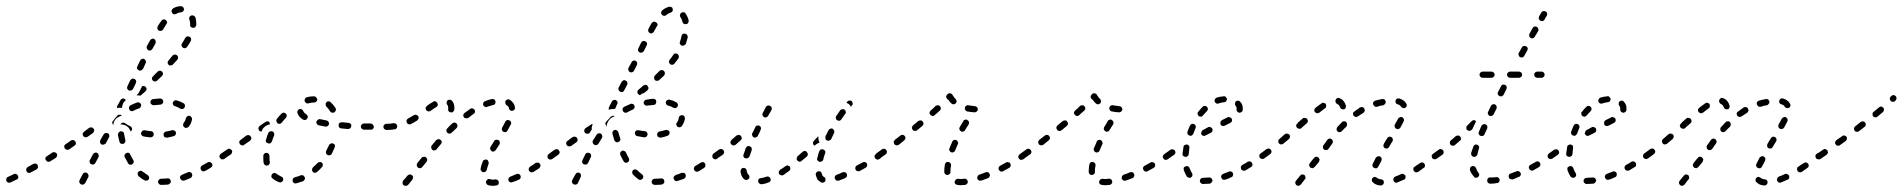

<svg xmlns="http://www.w3.org/2000/svg" viewBox="-23 -582 6164 622"><path d="M522 16Q524 15 525 14Q527 13 528 12Q530 10 530 8Q531 6 530 4Q530 0 527 -2Q523 -5 519 -4Q509 -3 501 -3H499Q497 -3 495 -2Q494 -2 492 0Q491 1 490 3Q489 5 489 7Q489 11 492 14Q495 17 499 17H501Q511 17 522 16ZM263 -16Q262 -20 258 -22Q257 -23 255 -23Q253 -23 251 -23Q249 -22 247 -21Q246 -19 245 -18L235 1Q233 5 234 9Q236 13 239 15Q241 16 243 16Q245 16 247 16Q249 15 250 14Q252 12 253 11L263 -8Q265 -12 263 -16ZM36 -5Q37 -9 35 -13Q33 -17 30 -18Q26 -20 22 -18Q12 -13 3 -9Q-1 -8 -2 -4Q-4 0 -2 4Q-1 8 3 9Q7 11 11 9Q20 5 30 0Q34 -1 36 -5ZM453 3Q457 2 459 -1Q460 -3 460 -5Q460 -7 460 -9Q459 -11 458 -12Q457 -14 455 -15Q447 -20 439 -26Q436 -29 432 -29Q428 -28 425 -25Q424 -24 423 -22Q423 -20 423 -18Q423 -16 424 -14Q425 -12 426 -11Q435 -3 445 2Q449 4 453 3ZM599 -11Q601 -15 599 -18Q599 -20 597 -22Q596 -23 594 -24Q592 -25 590 -25Q588 -25 586 -24Q576 -20 567 -16Q565 -16 564 -14Q562 -13 561 -11Q560 -9 560 -7Q560 -5 561 -4Q562 0 566 2Q570 4 574 3Q584 -1 594 -5Q598 -7 599 -11ZM98 -36Q99 -37 100 -39Q100 -41 100 -43Q100 -45 99 -47Q97 -51 93 -52Q89 -53 85 -51Q76 -46 67 -41Q65 -40 64 -38Q63 -37 62 -35Q62 -33 62 -31Q62 -29 63 -27Q65 -23 69 -22Q73 -21 76 -23Q86 -28 95 -33Q97 -34 98 -36ZM663 -42Q664 -43 665 -45Q665 -47 665 -49Q665 -51 663 -53Q661 -56 657 -57Q653 -58 650 -56Q641 -51 632 -46Q628 -44 627 -40Q626 -36 628 -32Q629 -30 630 -29Q632 -28 634 -27Q635 -27 637 -27Q639 -27 641 -28Q651 -33 660 -39Q662 -40 663 -42ZM394 -50Q396 -49 398 -49Q400 -48 402 -48Q404 -49 405 -50Q409 -52 410 -56Q411 -60 409 -63Q404 -72 399 -81Q398 -85 394 -87Q390 -88 386 -86Q384 -85 383 -84Q382 -83 381 -81Q380 -79 380 -77Q380 -75 381 -73Q386 -63 392 -53Q393 -51 394 -50ZM297 -77Q297 -79 296 -81Q296 -83 295 -84Q293 -86 291 -87Q288 -89 284 -87Q280 -86 278 -82L268 -63Q267 -62 267 -60Q267 -58 268 -56Q268 -54 269 -52Q271 -51 273 -50Q276 -48 280 -49Q284 -51 286 -54L296 -73Q297 -75 297 -77ZM162 -77Q163 -81 161 -84Q160 -86 158 -87Q156 -88 154 -89Q153 -89 151 -89Q149 -89 147 -88L129 -76Q127 -75 126 -74Q125 -72 124 -70Q124 -68 124 -66Q125 -64 126 -63Q127 -61 128 -60Q130 -59 132 -58Q134 -58 136 -58Q138 -58 139 -59L157 -70Q161 -73 162 -77ZM710 -75Q711 -79 708 -83Q707 -84 705 -85Q704 -86 702 -87Q700 -87 698 -87Q696 -86 694 -85L692 -84Q689 -81 688 -77Q687 -73 690 -70Q691 -68 693 -67Q694 -66 696 -66Q698 -65 700 -66Q702 -66 704 -67L706 -69Q709 -71 710 -75ZM223 -116Q223 -120 221 -124Q219 -127 215 -128Q211 -129 207 -127L190 -115Q186 -113 185 -109Q185 -104 187 -101Q189 -98 193 -97Q197 -96 201 -98L218 -110Q222 -112 223 -116ZM331 -144Q330 -148 327 -150Q323 -152 319 -151Q315 -150 313 -147Q308 -138 302 -128Q301 -126 301 -124Q301 -122 301 -120Q302 -119 303 -117Q304 -115 306 -114Q310 -112 314 -114Q318 -115 320 -118Q325 -128 330 -137Q332 -140 331 -144ZM368 -117Q372 -115 376 -116Q378 -116 380 -118Q381 -119 382 -121Q383 -122 383 -124Q384 -126 383 -128Q381 -138 379 -148Q379 -150 378 -152Q377 -154 375 -155Q374 -156 372 -156Q370 -157 368 -157Q364 -156 361 -152Q359 -149 359 -145Q361 -134 364 -123Q365 -119 368 -117ZM509 -152Q506 -149 507 -145Q507 -141 510 -138Q514 -136 518 -136Q529 -138 540 -141Q544 -142 546 -146Q548 -149 547 -153Q546 -155 545 -157Q544 -158 542 -159Q540 -160 538 -160Q536 -161 534 -160Q525 -157 515 -156Q511 -155 509 -152ZM442 -160Q440 -159 438 -158Q437 -157 436 -155Q435 -154 434 -152Q433 -148 436 -144Q438 -141 442 -140Q453 -138 464 -137Q468 -137 471 -139Q475 -142 475 -146Q475 -148 475 -150Q474 -152 473 -153Q472 -155 470 -156Q468 -157 466 -157Q456 -158 446 -160Q444 -160 442 -160ZM282 -158Q283 -162 280 -165Q279 -167 277 -168Q276 -169 274 -169Q272 -170 270 -169Q268 -169 266 -168L249 -155Q246 -153 245 -149Q244 -145 247 -141Q249 -138 253 -137Q257 -137 261 -139L278 -151Q281 -154 282 -158ZM371 -183Q373 -184 375 -185Q377 -185 379 -184Q380 -184 382 -183Q389 -178 399 -173Q401 -173 402 -171Q403 -170 404 -168Q405 -166 405 -164Q405 -162 404 -160Q403 -159 402 -158Q402 -157 400 -156Q399 -160 397 -163Q394 -169 388 -173Q383 -177 376 -178Q372 -179 367 -179Q367 -179 368 -180Q368 -180 368 -181Q369 -182 371 -183ZM570 -176Q571 -172 574 -170Q576 -168 577 -168Q579 -167 581 -168Q583 -168 585 -169Q587 -170 588 -171Q597 -182 599 -195Q600 -199 597 -202Q595 -206 591 -207Q589 -207 587 -207Q585 -206 583 -205Q582 -204 581 -202Q579 -200 579 -199Q578 -191 572 -184Q570 -180 570 -176ZM341 -187Q341 -189 343 -190Q350 -200 357 -207Q358 -209 360 -210Q362 -210 364 -210Q366 -211 368 -210Q370 -209 371 -208Q371 -208 372 -207Q372 -207 372 -207Q372 -207 371 -207Q365 -206 359 -202Q354 -199 350 -194Q346 -189 345 -183Q344 -180 344 -177Q342 -178 342 -180Q341 -181 341 -183Q340 -185 341 -187ZM433 -236Q435 -240 434 -244Q432 -248 428 -250Q425 -251 421 -250Q410 -246 400 -241Q396 -239 395 -235Q394 -231 396 -227Q397 -225 398 -224Q400 -223 402 -222Q404 -222 406 -222Q408 -222 409 -223Q418 -228 428 -231Q432 -233 433 -236ZM569 -229Q573 -230 575 -234Q577 -238 576 -242Q575 -246 571 -248Q562 -253 549 -257Q547 -257 545 -257Q543 -257 542 -256Q540 -255 539 -253Q537 -252 537 -250Q536 -246 538 -242Q540 -239 544 -238Q554 -235 561 -230Q565 -228 569 -229ZM356 -232Q356 -234 356 -235Q356 -237 357 -239L367 -257Q369 -261 372 -262Q376 -264 380 -262Q382 -261 383 -260Q384 -259 384 -257Q382 -255 380 -253Q375 -248 374 -241Q372 -237 372 -232Q368 -233 363 -233Q360 -233 356 -232ZM503 -246Q506 -249 506 -253Q506 -257 503 -260Q500 -263 495 -263Q484 -262 473 -261Q471 -261 470 -260Q468 -259 467 -258Q465 -256 465 -254Q464 -252 464 -250Q465 -249 465 -247Q466 -245 468 -244Q469 -242 471 -242Q473 -241 475 -241Q485 -242 496 -243Q500 -243 503 -246ZM420 -274Q425 -278 428 -284L436 -300L437 -302Q437 -303 437 -303Q440 -304 444 -303Q447 -303 449 -300Q452 -297 452 -293Q451 -289 448 -286L432 -272Q432 -272 432 -272Q432 -272 432 -272Q429 -273 425 -273Q422 -273 419 -273Q419 -273 419 -273Q419 -273 419 -273Q420 -273 420 -274ZM398 -320 390 -303Q388 -299 389 -295Q391 -291 394 -289Q398 -288 402 -289Q406 -290 408 -294L416 -310L417 -313Q419 -316 418 -320Q417 -324 413 -326Q409 -328 405 -327Q401 -325 399 -322ZM505 -343Q505 -347 502 -350Q499 -353 495 -353Q490 -353 488 -350Q480 -343 473 -335Q470 -333 469 -328Q469 -324 472 -321Q475 -318 479 -318Q483 -318 486 -321Q494 -328 502 -336Q505 -339 505 -343ZM424 -371 422 -367Q420 -364 421 -360Q423 -356 427 -354Q430 -352 434 -354Q438 -355 440 -359L442 -362L449 -378Q451 -381 449 -385Q448 -389 444 -391Q441 -393 437 -391Q433 -390 431 -386ZM554 -396Q554 -400 550 -403Q547 -406 543 -405Q539 -405 536 -402Q530 -394 523 -386Q521 -385 521 -383Q520 -381 520 -379Q520 -377 521 -375Q522 -374 523 -372Q525 -371 527 -370Q528 -370 530 -370Q532 -370 534 -371Q536 -371 537 -373Q545 -381 552 -389Q554 -392 554 -396ZM453 -425Q454 -421 458 -419Q461 -417 465 -419Q469 -420 471 -424L481 -442Q482 -446 481 -450Q480 -454 476 -456Q472 -458 469 -456Q465 -455 463 -451L453 -433Q451 -429 453 -425ZM596 -457Q595 -461 591 -463Q589 -464 587 -464Q585 -464 583 -464Q581 -463 580 -462Q578 -461 577 -459Q573 -451 567 -442Q566 -440 565 -438Q565 -436 565 -434Q566 -432 567 -430Q568 -429 569 -428Q573 -425 577 -426Q581 -427 583 -430Q590 -440 595 -449Q597 -453 596 -457ZM487 -489Q488 -485 491 -483Q495 -481 499 -482Q503 -483 505 -486Q511 -496 516 -504Q517 -505 518 -507Q518 -509 518 -511Q517 -513 516 -515Q515 -516 513 -518Q510 -520 506 -519Q502 -518 500 -515Q494 -507 488 -497Q486 -493 487 -489ZM610 -526Q608 -529 605 -531Q601 -533 597 -532Q593 -531 591 -527Q589 -524 590 -520Q593 -513 593 -504Q593 -503 593 -502Q592 -498 595 -495Q598 -492 602 -492Q604 -492 606 -492Q608 -493 609 -494Q611 -496 612 -498Q612 -499 613 -501Q613 -503 613 -504Q613 -516 610 -526ZM563 -562Q550 -562 538 -555Q534 -552 533 -548Q532 -544 534 -541Q536 -537 540 -536Q544 -535 548 -537Q556 -542 563 -542Q567 -542 570 -545Q573 -548 573 -552Q573 -556 570 -559Q567 -562 563 -562Z M962 2Q964 1 964 -1Q965 -3 965 -5Q965 -7 964 -8Q962 -12 959 -14Q955 -15 951 -14Q942 -10 933 -8Q931 -7 929 -6Q927 -5 926 -3Q925 -1 925 1Q925 3 925 4Q926 9 929 11Q933 13 937 12Q948 9 959 5Q961 4 962 2ZM884 9Q886 9 888 8Q890 8 891 6Q893 5 894 3Q895 -1 894 -5Q892 -9 888 -10Q880 -14 873 -19Q869 -22 865 -22Q861 -21 859 -18Q857 -17 857 -15Q856 -13 856 -11Q856 -9 857 -7Q858 -5 860 -4Q869 4 881 8Q882 9 884 9ZM1022 -44Q1023 -46 1023 -48Q1023 -50 1022 -52Q1021 -53 1020 -55Q1018 -56 1016 -57Q1014 -57 1012 -57Q1010 -57 1009 -56Q1007 -56 1006 -54Q999 -47 991 -40Q990 -39 989 -37Q988 -35 988 -33Q988 -31 988 -29Q989 -27 990 -26Q992 -24 993 -23Q995 -23 997 -22Q999 -22 1001 -23Q1003 -24 1004 -25Q1013 -32 1020 -41Q1022 -42 1022 -44ZM831 -54Q832 -52 833 -50Q834 -48 836 -47Q837 -46 839 -46Q841 -45 843 -46Q845 -46 847 -47Q848 -48 849 -50Q851 -52 851 -53Q851 -55 851 -57Q850 -64 850 -71Q850 -74 850 -76Q850 -81 847 -84Q844 -87 840 -87Q836 -87 833 -84Q830 -81 830 -77Q830 -74 830 -71Q830 -62 831 -54ZM729 -89Q730 -93 727 -96Q725 -99 721 -100Q717 -101 713 -98L694 -85Q693 -84 692 -82Q690 -81 690 -79Q690 -77 690 -75Q691 -73 692 -71Q694 -68 698 -67Q702 -66 706 -69L725 -82Q728 -84 729 -89ZM1062 -108Q1062 -110 1062 -112Q1061 -113 1060 -115Q1058 -116 1056 -117Q1053 -119 1049 -117Q1045 -116 1043 -112Q1039 -103 1034 -94Q1032 -90 1033 -86Q1034 -82 1038 -80Q1042 -78 1046 -79Q1050 -80 1052 -84Q1057 -94 1061 -104Q1062 -106 1062 -108ZM791 -133Q792 -137 789 -140Q788 -142 786 -143Q785 -144 783 -144Q781 -145 779 -144Q777 -144 775 -143L757 -129Q753 -127 752 -123Q752 -119 754 -115Q757 -112 761 -111Q765 -110 768 -113L787 -126Q790 -129 791 -133ZM839 -122Q841 -119 845 -118Q847 -117 849 -117Q851 -117 853 -118Q855 -119 856 -121Q857 -122 858 -124Q861 -134 865 -143Q866 -147 865 -151Q863 -155 860 -156Q856 -158 852 -156Q848 -155 846 -151Q842 -141 839 -130Q837 -126 839 -122ZM833 -170Q838 -175 844 -177Q848 -179 852 -179Q850 -183 850 -186Q847 -189 844 -189Q840 -189 837 -187L818 -174Q815 -171 814 -167Q814 -163 816 -160Q817 -158 819 -157Q821 -156 823 -156Q823 -156 823 -156Q824 -156 824 -155Q825 -158 826 -160Q828 -166 833 -170ZM1235 -162Q1237 -163 1238 -164Q1239 -165 1240 -167Q1241 -169 1241 -171Q1241 -175 1238 -178Q1235 -181 1231 -181H1229Q1227 -181 1225 -180Q1223 -179 1222 -178Q1220 -177 1220 -175Q1219 -173 1219 -171Q1219 -167 1222 -164Q1225 -161 1229 -161H1231Q1233 -161 1235 -162ZM1185 -164Q1188 -167 1188 -171Q1188 -173 1187 -175Q1186 -177 1185 -178Q1183 -180 1182 -181Q1180 -181 1178 -182H1157Q1152 -182 1149 -179Q1146 -176 1146 -172Q1146 -170 1147 -168Q1148 -167 1149 -165Q1150 -164 1152 -163Q1154 -162 1156 -162H1177Q1182 -161 1185 -164ZM1112 -167Q1115 -170 1115 -174Q1115 -176 1115 -178Q1114 -179 1113 -181Q1111 -182 1109 -183Q1108 -184 1106 -184Q1095 -185 1085 -186Q1081 -186 1077 -184Q1074 -181 1074 -177Q1074 -175 1074 -173Q1075 -171 1076 -169Q1077 -168 1079 -167Q1081 -166 1083 -166Q1093 -165 1104 -164Q1109 -164 1112 -167ZM1039 -174Q1042 -176 1043 -180Q1043 -184 1041 -188Q1039 -191 1034 -192Q1024 -194 1014 -196Q1012 -196 1010 -196Q1008 -195 1007 -194Q1005 -193 1004 -191Q1003 -190 1002 -188Q1001 -184 1004 -180Q1006 -177 1010 -176Q1020 -174 1031 -172Q1035 -171 1039 -174ZM872 -190Q873 -186 876 -183Q879 -180 883 -181Q887 -181 890 -185Q896 -193 903 -200Q906 -203 906 -207Q906 -211 903 -214Q900 -217 896 -217Q892 -217 889 -214Q881 -206 874 -197Q872 -194 872 -190ZM966 -193Q970 -194 972 -198Q973 -199 974 -201Q974 -203 974 -205Q973 -207 972 -209Q971 -210 969 -212Q961 -217 959 -223Q958 -226 954 -228Q950 -230 946 -228Q942 -226 941 -223Q939 -219 941 -215Q945 -203 958 -195Q962 -193 966 -193ZM1045 -253Q1043 -254 1041 -254Q1039 -254 1037 -253Q1036 -252 1034 -250Q1033 -249 1032 -247Q1032 -245 1032 -243Q1032 -241 1033 -239Q1033 -238 1035 -236Q1041 -230 1046 -222Q1048 -218 1053 -217Q1057 -216 1060 -218Q1064 -221 1065 -225Q1066 -229 1064 -232Q1057 -243 1048 -251Q1047 -252 1045 -253ZM965 -262Q963 -258 964 -254Q964 -253 966 -251Q967 -249 969 -248Q970 -247 972 -247Q974 -247 976 -247Q984 -250 995 -250Q999 -250 1002 -253Q1005 -256 1005 -260Q1004 -264 1001 -267Q998 -270 994 -270Q981 -270 971 -267Q967 -266 965 -262Z M1315 -8Q1315 -12 1311 -15Q1308 -17 1304 -17Q1300 -16 1297 -13Q1290 -4 1283 3Q1281 7 1281 11Q1281 15 1284 18Q1288 20 1292 20Q1296 20 1299 17Q1305 9 1313 0Q1315 -4 1315 -8ZM1584 19Q1588 19 1591 16Q1593 13 1593 9Q1593 7 1592 5Q1591 3 1590 2Q1588 0 1586 0Q1584 -1 1582 -1Q1578 0 1573 0Q1569 0 1564 -2Q1560 -3 1557 -1Q1553 1 1552 5Q1551 7 1551 9Q1552 11 1553 13Q1554 15 1555 16Q1557 17 1559 18Q1566 20 1574 20Q1579 20 1584 19ZM1661 -2Q1663 -4 1663 -5Q1664 -7 1664 -9Q1664 -11 1663 -13Q1662 -17 1658 -18Q1654 -20 1650 -18Q1640 -14 1631 -10Q1627 -9 1625 -5Q1623 -2 1624 2Q1625 4 1626 6Q1628 7 1629 8Q1631 9 1633 9Q1635 9 1637 8Q1647 5 1658 0Q1660 -1 1661 -2ZM1726 -40Q1727 -42 1728 -44Q1728 -46 1728 -48Q1727 -50 1726 -51Q1724 -55 1720 -55Q1716 -56 1712 -54Q1703 -47 1694 -42Q1691 -40 1690 -36Q1689 -32 1691 -28Q1692 -27 1694 -26Q1696 -24 1697 -24Q1699 -23 1701 -24Q1703 -24 1705 -25Q1714 -31 1724 -37Q1725 -38 1726 -40ZM1534 -32Q1535 -30 1536 -29Q1537 -27 1538 -26Q1540 -25 1542 -24Q1546 -24 1550 -26Q1553 -28 1554 -32Q1556 -41 1560 -52Q1560 -54 1560 -56Q1560 -58 1559 -59Q1558 -61 1557 -63Q1556 -64 1554 -65Q1550 -66 1546 -64Q1542 -63 1541 -59Q1536 -47 1534 -36Q1534 -34 1534 -32ZM1361 -66Q1360 -70 1357 -72Q1354 -75 1350 -74Q1346 -74 1343 -71L1329 -54Q1327 -50 1327 -46Q1328 -42 1331 -39Q1334 -37 1338 -37Q1343 -38 1345 -41L1359 -58Q1361 -61 1361 -66ZM1771 -72Q1773 -73 1773 -75Q1773 -77 1773 -79Q1772 -81 1771 -83Q1769 -86 1765 -87Q1761 -88 1757 -85L1755 -83Q1753 -82 1752 -81Q1751 -79 1751 -77Q1750 -75 1751 -73Q1751 -71 1752 -69Q1755 -66 1759 -65Q1763 -65 1766 -67L1769 -69Q1770 -70 1771 -72ZM1565 -99Q1566 -95 1569 -93Q1571 -91 1573 -91Q1575 -91 1577 -91Q1578 -92 1580 -93Q1582 -94 1583 -96L1595 -114Q1597 -118 1596 -122Q1595 -126 1592 -128Q1590 -129 1588 -129Q1586 -130 1584 -129Q1582 -129 1580 -128Q1579 -126 1578 -125L1566 -106Q1564 -103 1565 -99ZM1407 -118Q1408 -120 1408 -122Q1408 -124 1407 -126Q1406 -127 1404 -129Q1403 -130 1401 -131Q1399 -131 1397 -131Q1395 -131 1393 -130Q1392 -129 1390 -128Q1383 -120 1376 -111Q1375 -110 1374 -108Q1374 -106 1374 -104Q1374 -102 1375 -100Q1376 -98 1377 -97Q1380 -94 1385 -95Q1389 -95 1391 -98Q1399 -107 1405 -115Q1407 -116 1407 -118ZM1459 -174Q1459 -179 1456 -182Q1453 -185 1449 -185Q1445 -185 1442 -182Q1434 -175 1426 -166Q1423 -163 1423 -159Q1423 -155 1426 -152Q1429 -149 1433 -149Q1437 -149 1440 -152Q1448 -160 1456 -167Q1459 -170 1459 -174ZM1603 -161Q1604 -157 1608 -155Q1610 -154 1612 -154Q1614 -154 1615 -154Q1617 -155 1619 -156Q1621 -157 1621 -159Q1627 -170 1632 -179Q1634 -183 1632 -187Q1631 -191 1627 -192Q1623 -194 1619 -193Q1616 -191 1614 -188Q1610 -179 1604 -169Q1602 -165 1603 -161ZM1259 -164Q1261 -165 1262 -167Q1263 -168 1263 -170Q1264 -172 1264 -174Q1263 -178 1260 -181Q1256 -183 1252 -183Q1242 -181 1231 -181Q1227 -181 1224 -178Q1221 -175 1221 -171Q1221 -167 1224 -164Q1227 -161 1231 -161Q1243 -161 1255 -163Q1257 -163 1259 -164ZM1331 -195Q1333 -196 1333 -198Q1333 -200 1333 -202Q1333 -204 1332 -206Q1329 -209 1325 -210Q1321 -211 1318 -209Q1308 -203 1299 -198Q1295 -196 1294 -192Q1293 -188 1295 -185Q1295 -183 1297 -182Q1299 -180 1300 -180Q1302 -179 1304 -179Q1306 -179 1308 -180Q1318 -185 1329 -192Q1330 -193 1331 -195ZM1516 -219Q1516 -223 1514 -227Q1513 -228 1511 -229Q1510 -230 1508 -231Q1506 -231 1504 -231Q1502 -231 1500 -229Q1491 -223 1482 -216Q1479 -214 1478 -210Q1477 -206 1480 -202Q1482 -199 1487 -199Q1491 -198 1494 -200Q1503 -207 1511 -213Q1515 -215 1516 -219ZM1429 -228Q1428 -224 1431 -221Q1434 -218 1438 -218Q1442 -217 1445 -220Q1448 -223 1449 -227Q1449 -230 1449 -233Q1449 -247 1441 -256Q1438 -259 1434 -259Q1430 -259 1427 -257Q1424 -254 1424 -250Q1423 -246 1426 -242Q1429 -240 1429 -233Q1429 -230 1429 -228ZM1395 -241Q1396 -245 1393 -249Q1391 -253 1387 -254Q1383 -255 1380 -252Q1372 -248 1360 -239Q1359 -238 1358 -236Q1356 -235 1356 -233Q1356 -231 1356 -229Q1357 -227 1358 -225Q1360 -222 1365 -221Q1369 -221 1372 -223Q1383 -231 1390 -235Q1394 -237 1395 -241ZM1630 -225Q1633 -222 1637 -223Q1641 -224 1644 -227Q1646 -231 1645 -235Q1644 -243 1639 -249Q1635 -255 1628 -259Q1627 -260 1625 -260Q1623 -260 1621 -260Q1619 -259 1617 -258Q1616 -257 1615 -255Q1613 -252 1614 -248Q1615 -244 1618 -241Q1625 -238 1626 -231Q1626 -227 1630 -225ZM1578 -243Q1580 -244 1581 -246Q1582 -248 1582 -250Q1583 -252 1582 -254Q1581 -258 1578 -260Q1574 -262 1570 -261Q1559 -259 1548 -254Q1546 -254 1545 -252Q1543 -251 1543 -249Q1542 -247 1542 -245Q1542 -243 1542 -242Q1544 -238 1548 -236Q1551 -234 1555 -236Q1565 -239 1575 -242Q1577 -242 1578 -243Z M2127 12Q2130 9 2129 5Q2129 3 2128 1Q2127 -1 2126 -2Q2124 -3 2122 -4Q2120 -4 2118 -4Q2108 -3 2098 -3Q2096 -3 2094 -2Q2093 -1 2091 0Q2090 1 2089 3Q2088 5 2088 7Q2088 11 2091 14Q2094 17 2098 17Q2109 17 2120 16Q2125 15 2127 12ZM1859 -16Q1858 -20 1854 -22Q1852 -23 1850 -23Q1848 -23 1846 -22Q1845 -22 1843 -20Q1842 -19 1841 -17L1831 1Q1829 5 1830 9Q1832 13 1835 15Q1837 16 1839 16Q1841 16 1843 16Q1845 15 1847 14Q1848 12 1849 11L1858 -8Q1860 -12 1859 -16ZM2198 -9Q2200 -12 2198 -16Q2198 -18 2196 -20Q2195 -21 2193 -22Q2191 -22 2189 -22Q2187 -22 2185 -22Q2176 -18 2166 -15Q2164 -14 2163 -13Q2161 -11 2160 -10Q2159 -8 2159 -6Q2159 -4 2160 -2Q2161 2 2165 4Q2168 6 2172 4Q2183 1 2193 -3Q2197 -5 2198 -9ZM2048 0Q2050 1 2052 1Q2054 0 2056 -1Q2058 -2 2059 -3Q2061 -7 2061 -11Q2060 -15 2057 -17Q2049 -23 2042 -30Q2041 -32 2039 -32Q2037 -33 2035 -33Q2033 -33 2031 -33Q2030 -32 2028 -31Q2025 -28 2025 -24Q2025 -19 2028 -16Q2036 -8 2045 -1Q2046 0 2048 0ZM2261 -41Q2262 -43 2262 -45Q2263 -47 2262 -49Q2262 -51 2261 -52Q2259 -56 2255 -57Q2251 -57 2247 -55Q2238 -49 2229 -44Q2226 -42 2225 -38Q2224 -34 2226 -31Q2227 -29 2229 -28Q2230 -26 2232 -26Q2234 -25 2236 -26Q2238 -26 2240 -27Q2249 -32 2258 -38Q2260 -40 2261 -41ZM1892 -76Q1892 -78 1892 -80Q1891 -82 1890 -84Q1889 -85 1887 -86Q1883 -88 1879 -87Q1875 -86 1873 -82L1864 -63Q1863 -61 1863 -59Q1863 -57 1863 -55Q1864 -54 1865 -52Q1866 -51 1868 -50Q1872 -48 1876 -49Q1880 -50 1882 -54L1891 -73Q1892 -74 1892 -76ZM2003 -55Q2007 -54 2010 -56Q2014 -58 2015 -62Q2016 -66 2014 -70Q2009 -78 2005 -88Q2003 -92 1999 -93Q1995 -95 1991 -93Q1990 -92 1988 -90Q1987 -89 1986 -87Q1986 -85 1986 -83Q1986 -81 1987 -79Q1992 -69 1997 -60Q1999 -56 2003 -55ZM2304 -72Q2306 -73 2306 -75Q2306 -77 2306 -79Q2305 -81 2304 -83Q2302 -86 2298 -87Q2294 -88 2290 -85L2289 -84Q2287 -83 2286 -81Q2285 -80 2285 -78Q2284 -76 2285 -74Q2285 -72 2286 -70Q2289 -67 2293 -66Q2297 -65 2300 -68L2302 -69Q2303 -70 2304 -72ZM1788 -83Q1789 -85 1790 -87Q1790 -89 1790 -91Q1789 -93 1788 -94Q1786 -98 1782 -99Q1778 -99 1774 -97L1757 -85Q1756 -84 1755 -82Q1754 -81 1753 -79Q1753 -77 1753 -75Q1754 -73 1755 -71Q1757 -68 1761 -67Q1765 -66 1769 -69L1786 -81Q1787 -82 1788 -83ZM1847 -124Q1848 -126 1848 -128Q1848 -130 1848 -132Q1847 -134 1846 -135Q1844 -139 1840 -139Q1836 -140 1832 -138L1816 -126Q1812 -124 1811 -119Q1811 -115 1813 -112Q1814 -110 1816 -109Q1818 -108 1820 -108Q1821 -107 1823 -108Q1825 -108 1827 -109L1844 -121Q1845 -122 1847 -124ZM1928 -142Q1927 -146 1924 -149Q1920 -151 1916 -150Q1912 -149 1910 -146Q1904 -137 1898 -127Q1896 -124 1897 -120Q1898 -116 1902 -113Q1904 -112 1906 -112Q1908 -112 1910 -112Q1911 -113 1913 -114Q1915 -115 1916 -117Q1921 -126 1927 -135Q1929 -138 1928 -142ZM1969 -125Q1971 -123 1972 -122Q1974 -121 1976 -121Q1978 -121 1980 -122Q1984 -123 1986 -127Q1988 -130 1986 -134Q1983 -144 1980 -154Q1979 -158 1975 -160Q1972 -162 1968 -161Q1964 -160 1962 -156Q1960 -153 1961 -149Q1964 -138 1967 -128Q1968 -126 1969 -125ZM2108 -152Q2105 -149 2106 -145Q2106 -143 2107 -141Q2108 -139 2110 -138Q2111 -137 2113 -137Q2115 -136 2117 -136Q2129 -138 2139 -142Q2143 -143 2145 -147Q2147 -151 2146 -155Q2145 -156 2144 -158Q2142 -159 2141 -160Q2139 -161 2137 -161Q2135 -161 2133 -161Q2124 -158 2114 -156Q2110 -156 2108 -152ZM2042 -160Q2040 -160 2038 -159Q2037 -158 2035 -156Q2034 -154 2034 -152Q2033 -148 2036 -145Q2038 -141 2042 -141Q2053 -139 2064 -137Q2068 -137 2071 -139Q2074 -142 2075 -146Q2075 -148 2074 -150Q2074 -152 2073 -153Q2071 -155 2070 -156Q2068 -157 2066 -157Q2056 -158 2046 -160Q2044 -161 2042 -160ZM1878 -149Q1874 -149 1871 -153Q1869 -156 1870 -160Q1870 -164 1874 -167L1891 -178Q1892 -179 1894 -180Q1895 -180 1897 -180Q1895 -175 1894 -170Q1894 -166 1894 -162Q1892 -160 1891 -158Q1889 -154 1887 -151L1885 -150Q1882 -148 1878 -149ZM2168 -178Q2169 -174 2172 -171Q2174 -170 2176 -170Q2178 -169 2180 -170Q2182 -170 2183 -171Q2185 -172 2186 -174Q2194 -185 2196 -198Q2196 -200 2195 -202Q2195 -204 2194 -205Q2192 -207 2191 -208Q2189 -209 2187 -209Q2183 -209 2180 -207Q2176 -204 2176 -200Q2175 -192 2170 -185Q2167 -182 2168 -178ZM1938 -181Q1938 -185 1941 -188Q1948 -196 1956 -204Q1959 -206 1962 -207Q1966 -207 1969 -205Q1968 -205 1968 -205Q1961 -203 1956 -199Q1951 -195 1948 -190Q1945 -185 1943 -179Q1943 -176 1943 -173Q1943 -173 1942 -173Q1942 -173 1942 -174Q1939 -176 1938 -181ZM2030 -229Q2031 -231 2032 -232Q2033 -234 2033 -236Q2033 -238 2032 -240Q2031 -244 2027 -245Q2023 -247 2019 -245Q2009 -241 1999 -236Q1995 -234 1994 -230Q1993 -226 1995 -222Q1997 -219 2001 -217Q2005 -216 2009 -218Q2017 -223 2027 -227Q2029 -228 2030 -229ZM1964 -229Q1957 -229 1951 -227Q1950 -226 1949 -226Q1949 -228 1949 -230Q1949 -233 1950 -235L1959 -253Q1961 -257 1965 -258Q1969 -259 1972 -258Q1974 -257 1975 -255Q1977 -254 1977 -252Q1978 -250 1978 -249Q1978 -247 1977 -246Q1974 -241 1973 -236Q1973 -236 1973 -236L1969 -229Q1966 -229 1964 -229ZM2162 -232Q2164 -232 2166 -232Q2168 -233 2170 -234Q2171 -235 2172 -237Q2174 -240 2173 -244Q2172 -248 2169 -250Q2159 -256 2147 -259Q2143 -260 2139 -258Q2135 -256 2134 -252Q2133 -248 2135 -245Q2137 -241 2141 -240Q2151 -238 2158 -233Q2160 -232 2162 -232ZM2101 -245Q2103 -249 2103 -253Q2103 -257 2100 -260Q2097 -262 2092 -262Q2081 -261 2071 -259Q2067 -259 2064 -255Q2062 -252 2062 -248Q2063 -246 2064 -244Q2065 -243 2066 -242Q2068 -240 2070 -240Q2072 -239 2074 -240Q2083 -241 2094 -242Q2098 -242 2101 -245ZM2042 -285Q2042 -289 2046 -292Q2054 -298 2061 -305Q2065 -307 2069 -307Q2073 -307 2075 -303Q2078 -300 2078 -296Q2077 -292 2074 -289Q2069 -285 2064 -281Q2060 -280 2056 -278Q2053 -276 2051 -274Q2049 -274 2047 -275Q2045 -276 2044 -278Q2041 -281 2042 -285ZM1980 -294Q1980 -293 1981 -291Q1982 -289 1983 -287Q1984 -286 1986 -285Q1990 -283 1994 -284Q1998 -286 1999 -289L2009 -308Q2009 -309 2010 -311Q2010 -313 2009 -315Q2009 -317 2007 -319Q2006 -320 2004 -321Q2000 -323 1997 -322Q1993 -320 1991 -317L1981 -298Q1981 -296 1980 -294ZM2131 -345Q2131 -349 2128 -352Q2125 -355 2121 -355Q2116 -355 2113 -352Q2107 -345 2099 -338Q2096 -335 2096 -331Q2096 -326 2098 -323Q2101 -320 2105 -320Q2110 -320 2113 -323Q2120 -330 2128 -337Q2131 -340 2131 -345ZM2012 -358Q2012 -356 2013 -354Q2013 -352 2015 -351Q2016 -349 2018 -348Q2022 -347 2025 -348Q2029 -349 2031 -353L2040 -371Q2042 -375 2041 -379Q2040 -383 2036 -385Q2032 -387 2028 -385Q2024 -384 2023 -380L2013 -362Q2012 -360 2012 -358ZM2176 -401Q2175 -405 2172 -407Q2168 -409 2164 -409Q2160 -408 2158 -404Q2153 -396 2146 -388Q2144 -385 2144 -381Q2145 -377 2148 -374Q2151 -372 2155 -372Q2160 -373 2162 -376Q2169 -385 2175 -393Q2177 -397 2176 -401ZM2044 -418Q2046 -414 2049 -412Q2053 -410 2057 -412Q2061 -413 2063 -417L2072 -435Q2074 -439 2073 -443Q2071 -446 2068 -448Q2064 -450 2060 -449Q2056 -448 2054 -444L2045 -425Q2043 -422 2044 -418ZM2203 -469Q2201 -472 2197 -473Q2193 -474 2189 -472Q2186 -470 2185 -466Q2183 -456 2180 -447Q2178 -443 2180 -439Q2182 -436 2186 -434Q2190 -433 2193 -435Q2197 -437 2199 -440Q2202 -451 2205 -461Q2205 -465 2203 -469ZM2077 -481Q2078 -477 2082 -475Q2085 -473 2089 -474Q2093 -476 2095 -479Q2101 -489 2105 -497Q2108 -500 2107 -504Q2106 -508 2102 -510Q2099 -512 2095 -512Q2091 -511 2088 -507Q2083 -499 2078 -489Q2076 -485 2077 -481ZM2196 -541Q2194 -542 2192 -542Q2190 -543 2188 -542Q2186 -542 2185 -541Q2181 -539 2180 -535Q2179 -531 2181 -527Q2186 -520 2188 -511Q2189 -507 2192 -505Q2196 -503 2200 -504Q2202 -504 2204 -505Q2205 -507 2206 -508Q2207 -510 2208 -512Q2208 -514 2208 -516Q2205 -528 2198 -538Q2197 -540 2196 -541ZM2119 -542Q2118 -538 2121 -535Q2123 -531 2128 -531Q2132 -530 2135 -533Q2142 -539 2149 -541Q2153 -542 2155 -545Q2158 -549 2156 -553Q2156 -555 2155 -557Q2153 -558 2152 -559Q2150 -560 2148 -560Q2146 -561 2144 -560Q2133 -557 2123 -549Q2119 -546 2119 -542Z M2473 4Q2475 1 2473 -3Q2473 -5 2471 -7Q2470 -8 2468 -9Q2467 -10 2465 -10Q2463 -10 2461 -10Q2451 -6 2442 -5Q2438 -5 2435 -2Q2433 1 2433 6Q2433 7 2434 9Q2435 11 2437 12Q2438 14 2440 14Q2442 15 2444 15Q2455 14 2467 9Q2471 8 2473 4ZM2625 -1Q2630 5 2637 9Q2641 11 2645 9Q2649 8 2651 4Q2651 2 2651 0Q2652 -2 2651 -4Q2650 -6 2649 -7Q2647 -8 2646 -9Q2643 -11 2642 -12Q2642 -13 2642 -13Q2641 -13 2641 -14Q2641 -14 2641 -15Q2640 -17 2639 -20Q2638 -24 2635 -26Q2631 -28 2627 -27Q2625 -26 2623 -25Q2622 -24 2621 -22Q2620 -21 2620 -19Q2619 -17 2620 -15Q2621 -10 2623 -6Q2624 -4 2625 -1ZM2718 -8Q2720 -9 2721 -11Q2721 -13 2721 -15Q2721 -17 2720 -19Q2719 -22 2715 -24Q2711 -25 2707 -24Q2697 -19 2688 -16Q2686 -15 2684 -14Q2683 -12 2682 -11Q2681 -9 2681 -7Q2681 -5 2682 -3Q2683 1 2687 3Q2691 4 2695 3Q2704 -1 2715 -5Q2717 -6 2718 -8ZM2394 1Q2399 1 2402 -2Q2405 -4 2405 -9Q2405 -13 2402 -16Q2397 -21 2396 -29Q2396 -31 2395 -33Q2394 -34 2392 -36Q2391 -37 2389 -38Q2387 -38 2385 -38Q2381 -38 2378 -34Q2376 -31 2376 -27Q2377 -12 2387 -2Q2390 1 2394 1ZM2536 -31Q2537 -32 2537 -34Q2538 -36 2537 -38Q2537 -40 2536 -42Q2533 -45 2529 -46Q2525 -46 2522 -44Q2513 -37 2504 -32Q2503 -31 2502 -29Q2500 -28 2500 -26Q2500 -24 2500 -22Q2500 -20 2501 -18Q2504 -15 2508 -14Q2512 -13 2515 -15Q2524 -21 2533 -28Q2535 -29 2536 -31ZM2786 -45Q2787 -49 2785 -53Q2783 -56 2779 -57Q2775 -58 2772 -56Q2762 -51 2753 -46Q2749 -44 2748 -40Q2747 -36 2749 -32Q2750 -31 2751 -29Q2753 -28 2755 -28Q2757 -27 2759 -27Q2761 -27 2762 -28Q2772 -34 2782 -39Q2785 -41 2786 -45ZM2624 -67Q2624 -65 2625 -63Q2626 -61 2628 -60Q2630 -59 2631 -58Q2635 -57 2639 -59Q2643 -61 2644 -65Q2646 -75 2650 -85Q2651 -87 2651 -89Q2651 -91 2650 -93Q2649 -95 2647 -96Q2646 -97 2644 -98Q2640 -99 2636 -98Q2633 -96 2631 -92Q2627 -81 2625 -71Q2624 -69 2624 -67ZM2594 -82Q2594 -86 2591 -89Q2590 -91 2588 -92Q2586 -93 2584 -93Q2582 -93 2580 -92Q2578 -91 2577 -90Q2569 -83 2561 -76Q2560 -74 2559 -73Q2558 -71 2558 -69Q2558 -67 2558 -65Q2559 -63 2560 -62Q2563 -59 2567 -58Q2571 -58 2574 -61Q2582 -68 2591 -75Q2594 -78 2594 -82ZM2833 -75Q2834 -79 2831 -83Q2830 -84 2828 -85Q2827 -86 2825 -87Q2823 -87 2821 -87Q2819 -86 2817 -85L2815 -83Q2811 -81 2810 -77Q2810 -73 2812 -69Q2813 -68 2815 -67Q2817 -66 2818 -65Q2820 -65 2822 -65Q2824 -66 2826 -67L2829 -69Q2832 -71 2833 -75ZM2323 -88Q2323 -92 2321 -95Q2318 -99 2314 -99Q2310 -100 2307 -98Q2298 -91 2289 -85Q2286 -83 2285 -79Q2284 -75 2287 -71Q2288 -70 2290 -69Q2291 -68 2293 -67Q2295 -67 2297 -67Q2299 -68 2301 -69Q2310 -75 2319 -81Q2322 -84 2323 -88ZM2386 -74Q2388 -70 2392 -69Q2396 -68 2400 -70Q2403 -72 2405 -75Q2408 -85 2412 -95Q2413 -99 2412 -103Q2410 -107 2406 -108Q2402 -110 2398 -108Q2395 -106 2393 -102Q2389 -91 2386 -82Q2384 -78 2386 -74ZM2611 -115Q2611 -117 2611 -119Q2611 -121 2611 -122Q2612 -124 2614 -126Q2621 -133 2628 -141Q2628 -141 2628 -141Q2628 -141 2628 -141Q2628 -140 2628 -138Q2628 -131 2630 -125Q2631 -122 2632 -120Q2630 -119 2627 -118Q2621 -115 2616 -110Q2616 -110 2616 -110Q2615 -110 2615 -111Q2614 -111 2614 -112Q2612 -113 2611 -115ZM2380 -134Q2380 -138 2377 -142Q2376 -143 2374 -144Q2373 -145 2371 -145Q2369 -145 2367 -144Q2365 -144 2363 -143Q2355 -136 2347 -129Q2346 -128 2345 -126Q2344 -124 2343 -122Q2343 -120 2344 -118Q2344 -116 2346 -115Q2347 -113 2349 -112Q2350 -111 2352 -111Q2354 -111 2356 -111Q2358 -112 2360 -113Q2368 -120 2376 -127Q2380 -130 2380 -134ZM2651 -137Q2650 -135 2651 -133Q2652 -131 2653 -129Q2655 -128 2656 -127Q2660 -125 2664 -127Q2668 -128 2670 -132Q2674 -141 2679 -151Q2680 -153 2680 -155Q2680 -157 2679 -159Q2679 -161 2677 -162Q2676 -164 2674 -165Q2671 -167 2667 -165Q2663 -164 2661 -160Q2656 -150 2651 -140Q2651 -139 2651 -137ZM2414 -143Q2415 -139 2419 -137Q2422 -135 2426 -137Q2430 -138 2432 -142Q2437 -151 2441 -161Q2443 -165 2442 -169Q2441 -173 2437 -175Q2433 -176 2429 -175Q2425 -174 2424 -170Q2419 -160 2414 -150Q2412 -147 2414 -143ZM2685 -203Q2684 -201 2685 -199Q2685 -197 2686 -195Q2687 -194 2689 -193Q2692 -190 2697 -191Q2701 -192 2703 -196Q2707 -202 2715 -213Q2718 -216 2717 -220Q2716 -224 2713 -227Q2711 -228 2710 -228Q2708 -229 2706 -228Q2704 -228 2702 -227Q2700 -226 2699 -225Q2691 -213 2686 -206Q2685 -205 2685 -203ZM2447 -209Q2448 -205 2452 -203Q2455 -200 2459 -202Q2463 -203 2465 -206L2476 -225Q2478 -229 2477 -233Q2476 -237 2472 -239Q2468 -241 2464 -240Q2460 -239 2458 -235L2448 -216Q2446 -213 2447 -209ZM2728 -256Q2732 -257 2735 -255Q2737 -254 2738 -252Q2739 -250 2739 -248Q2740 -246 2739 -244Q2739 -242 2737 -241Q2736 -239 2734 -236Q2731 -241 2727 -245Q2723 -247 2719 -249Q2720 -251 2721 -252Q2724 -256 2728 -256Z M3104 17Q3108 16 3110 13Q3113 10 3112 6Q3112 4 3111 2Q3110 0 3108 -1Q3107 -2 3105 -3Q3103 -3 3101 -3Q3095 -2 3090 -2Q3085 -2 3081 -3Q3079 -3 3077 -2Q3075 -2 3073 0Q3072 1 3071 3Q3070 4 3070 6Q3069 11 3072 14Q3075 17 3079 17Q3084 18 3090 18Q3096 18 3104 17ZM3181 -7Q3182 -9 3183 -11Q3184 -12 3184 -14Q3184 -16 3183 -18Q3182 -22 3178 -24Q3174 -25 3170 -24Q3159 -19 3149 -16Q3148 -15 3146 -14Q3145 -13 3144 -11Q3143 -9 3143 -7Q3143 -5 3143 -3Q3145 1 3149 3Q3152 4 3156 3Q3167 -1 3178 -5Q3179 -6 3181 -7ZM3036 -25Q3036 -21 3039 -18Q3042 -15 3046 -15Q3048 -15 3050 -16Q3052 -17 3053 -18Q3055 -20 3056 -22Q3056 -23 3056 -25Q3056 -26 3056 -27Q3056 -36 3058 -46Q3058 -48 3058 -50Q3057 -52 3056 -53Q3055 -55 3053 -56Q3051 -57 3049 -57Q3045 -58 3042 -56Q3039 -53 3038 -49Q3036 -37 3036 -27Q3036 -26 3036 -25ZM3251 -44Q3252 -48 3250 -52Q3249 -53 3248 -55Q3246 -56 3244 -56Q3242 -57 3240 -57Q3238 -56 3237 -56Q3227 -50 3217 -45Q3213 -43 3212 -39Q3211 -35 3213 -32Q3214 -30 3215 -29Q3217 -27 3218 -27Q3220 -26 3222 -26Q3224 -26 3226 -27Q3236 -33 3246 -38Q3250 -40 3251 -44ZM3298 -72Q3300 -73 3300 -75Q3300 -77 3300 -79Q3299 -81 3298 -83Q3296 -86 3292 -87Q3288 -88 3284 -85L3280 -82Q3279 -81 3278 -80Q3277 -78 3276 -76Q3276 -74 3276 -72Q3277 -70 3278 -68Q3280 -65 3284 -64Q3289 -64 3292 -66L3296 -69Q3297 -70 3298 -72ZM2849 -85Q2850 -86 2850 -88Q2851 -90 2850 -92Q2850 -94 2848 -96Q2846 -99 2842 -100Q2838 -101 2834 -98Q2825 -91 2816 -85Q2815 -84 2814 -82Q2813 -81 2812 -79Q2812 -77 2812 -75Q2813 -73 2814 -71Q2816 -68 2820 -67Q2824 -66 2828 -69Q2836 -75 2846 -82Q2848 -83 2849 -85ZM3053 -94Q3055 -90 3058 -89Q3060 -88 3062 -88Q3064 -88 3066 -89Q3068 -90 3069 -91Q3071 -93 3071 -94Q3075 -104 3080 -115Q3081 -116 3081 -118Q3081 -120 3080 -122Q3079 -124 3078 -126Q3077 -127 3075 -128Q3071 -130 3067 -128Q3063 -127 3062 -123Q3057 -112 3053 -102Q3051 -98 3053 -94ZM2910 -134Q2911 -138 2908 -141Q2907 -143 2905 -144Q2903 -145 2901 -145Q2900 -145 2898 -145Q2896 -144 2894 -143L2876 -129Q2875 -128 2874 -126Q2873 -125 2872 -123Q2872 -121 2873 -119Q2873 -117 2874 -115Q2877 -112 2881 -111Q2885 -111 2889 -113L2906 -127Q2910 -130 2910 -134ZM3085 -163Q3086 -159 3090 -157Q3092 -156 3093 -155Q3095 -155 3097 -156Q3099 -156 3101 -157Q3102 -159 3103 -160Q3109 -170 3115 -179Q3117 -183 3116 -187Q3115 -191 3111 -193Q3110 -194 3108 -195Q3106 -195 3104 -194Q3102 -194 3100 -193Q3099 -192 3098 -190Q3092 -180 3086 -170Q3084 -167 3085 -163ZM2969 -181Q2969 -185 2966 -188Q2964 -192 2960 -192Q2955 -192 2952 -190L2935 -176Q2932 -173 2931 -169Q2931 -165 2934 -161Q2936 -158 2940 -158Q2944 -157 2948 -160L2965 -174Q2968 -177 2969 -181ZM3025 -231Q3025 -235 3022 -238Q3020 -241 3016 -241Q3011 -241 3008 -239Q3001 -231 2992 -224Q2989 -221 2988 -217Q2988 -213 2991 -210Q2994 -207 2998 -206Q3002 -206 3005 -209Q3014 -217 3022 -224Q3025 -227 3025 -231ZM3138 -219Q3140 -219 3141 -221Q3143 -222 3144 -224Q3144 -225 3145 -227Q3145 -232 3142 -235Q3139 -238 3135 -238Q3125 -239 3114 -241Q3110 -242 3107 -239Q3103 -237 3103 -233Q3102 -229 3104 -226Q3106 -222 3110 -221Q3122 -219 3134 -218Q3136 -218 3138 -219ZM3047 -260Q3046 -260 3046 -261Q3043 -264 3042 -268Q3042 -272 3045 -275L3047 -277Q3049 -280 3053 -280Q3058 -280 3061 -277Q3061 -277 3062 -276Q3063 -275 3063 -274Q3067 -267 3073 -261Q3076 -258 3076 -254Q3076 -250 3073 -247Q3070 -244 3066 -244Q3062 -244 3059 -247Q3053 -252 3049 -259Q3048 -259 3047 -260Z M3572 17Q3576 16 3578 13Q3581 10 3580 6Q3580 4 3579 2Q3578 0 3576 -1Q3575 -2 3573 -3Q3571 -3 3569 -3Q3563 -2 3558 -2Q3553 -2 3549 -3Q3547 -3 3545 -2Q3543 -2 3541 0Q3540 1 3539 3Q3538 4 3538 6Q3537 11 3540 14Q3543 17 3547 17Q3552 18 3558 18Q3564 18 3572 17ZM3649 -7Q3650 -9 3651 -11Q3652 -12 3652 -14Q3652 -16 3651 -18Q3650 -22 3646 -24Q3642 -25 3638 -24Q3627 -19 3617 -16Q3616 -15 3614 -14Q3613 -13 3612 -11Q3611 -9 3611 -7Q3611 -5 3611 -3Q3613 1 3617 3Q3620 4 3624 3Q3635 -1 3646 -5Q3647 -6 3649 -7ZM3504 -25Q3504 -21 3507 -18Q3510 -15 3514 -15Q3516 -15 3518 -16Q3520 -17 3521 -18Q3523 -20 3524 -22Q3524 -23 3524 -25Q3524 -26 3524 -27Q3524 -36 3526 -46Q3526 -48 3526 -50Q3525 -52 3524 -53Q3523 -55 3521 -56Q3519 -57 3517 -57Q3513 -58 3510 -56Q3507 -53 3506 -49Q3504 -37 3504 -27Q3504 -26 3504 -25ZM3719 -44Q3720 -48 3718 -52Q3717 -53 3716 -55Q3714 -56 3712 -56Q3710 -57 3708 -57Q3706 -56 3705 -56Q3695 -50 3685 -45Q3681 -43 3680 -39Q3679 -35 3681 -32Q3682 -30 3683 -29Q3685 -27 3686 -27Q3688 -26 3690 -26Q3692 -26 3694 -27Q3704 -33 3714 -38Q3718 -40 3719 -44ZM3766 -72Q3768 -73 3768 -75Q3768 -77 3768 -79Q3767 -81 3766 -83Q3764 -86 3760 -87Q3756 -88 3752 -85L3748 -82Q3747 -81 3746 -80Q3745 -78 3744 -76Q3744 -74 3744 -72Q3745 -70 3746 -68Q3748 -65 3752 -64Q3757 -64 3760 -66L3764 -69Q3765 -70 3766 -72ZM3317 -85Q3318 -86 3318 -88Q3319 -90 3318 -92Q3318 -94 3316 -96Q3314 -99 3310 -100Q3306 -101 3302 -98Q3293 -91 3284 -85Q3283 -84 3282 -82Q3281 -81 3280 -79Q3280 -77 3280 -75Q3281 -73 3282 -71Q3284 -68 3288 -67Q3292 -66 3296 -69Q3304 -75 3314 -82Q3316 -83 3317 -85ZM3521 -94Q3523 -90 3526 -89Q3528 -88 3530 -88Q3532 -88 3534 -89Q3536 -90 3537 -91Q3539 -93 3539 -94Q3543 -104 3548 -115Q3549 -116 3549 -118Q3549 -120 3548 -122Q3547 -124 3546 -126Q3545 -127 3543 -128Q3539 -130 3535 -128Q3531 -127 3530 -123Q3525 -112 3521 -102Q3519 -98 3521 -94ZM3378 -134Q3379 -138 3376 -141Q3375 -143 3373 -144Q3371 -145 3369 -145Q3368 -145 3366 -145Q3364 -144 3362 -143L3344 -129Q3343 -128 3342 -126Q3341 -125 3340 -123Q3340 -121 3341 -119Q3341 -117 3342 -115Q3345 -112 3349 -111Q3353 -111 3357 -113L3374 -127Q3378 -130 3378 -134ZM3553 -163Q3554 -159 3558 -157Q3560 -156 3561 -155Q3563 -155 3565 -156Q3567 -156 3569 -157Q3570 -159 3571 -160Q3577 -170 3583 -179Q3585 -183 3584 -187Q3583 -191 3579 -193Q3578 -194 3576 -195Q3574 -195 3572 -194Q3570 -194 3568 -193Q3567 -192 3566 -190Q3560 -180 3554 -170Q3552 -167 3553 -163ZM3437 -181Q3437 -185 3434 -188Q3432 -192 3428 -192Q3423 -192 3420 -190L3403 -176Q3400 -173 3399 -169Q3399 -165 3402 -161Q3404 -158 3408 -158Q3412 -157 3416 -160L3433 -174Q3436 -177 3437 -181ZM3493 -231Q3493 -235 3490 -238Q3488 -241 3484 -241Q3479 -241 3476 -239Q3469 -231 3460 -224Q3457 -221 3456 -217Q3456 -213 3459 -210Q3462 -207 3466 -206Q3470 -206 3473 -209Q3482 -217 3490 -224Q3493 -227 3493 -231ZM3606 -219Q3608 -219 3609 -221Q3611 -222 3612 -224Q3612 -225 3613 -227Q3613 -232 3610 -235Q3607 -238 3603 -238Q3593 -239 3582 -241Q3578 -242 3575 -239Q3571 -237 3571 -233Q3570 -229 3572 -226Q3574 -222 3578 -221Q3590 -219 3602 -218Q3604 -218 3606 -219ZM3515 -260Q3514 -260 3514 -261Q3511 -264 3510 -268Q3510 -272 3513 -275L3515 -277Q3517 -280 3521 -280Q3526 -280 3529 -277Q3529 -277 3530 -276Q3531 -275 3531 -274Q3535 -267 3541 -261Q3544 -258 3544 -254Q3544 -250 3541 -247Q3538 -244 3534 -244Q3530 -244 3527 -247Q3521 -252 3517 -259Q3516 -259 3515 -260Z M3896 13Q3900 12 3902 9Q3905 6 3905 1Q3904 -1 3903 -2Q3902 -4 3901 -5Q3899 -6 3897 -7Q3895 -7 3893 -7Q3884 -6 3876 -6H3874Q3870 -6 3867 -3Q3864 0 3864 4Q3864 6 3865 8Q3866 10 3867 11Q3869 12 3870 13Q3872 14 3874 14H3876Q3885 14 3896 13ZM3971 -13Q3973 -17 3971 -21Q3971 -23 3969 -24Q3968 -25 3966 -26Q3964 -27 3962 -27Q3960 -27 3958 -26Q3949 -22 3940 -19Q3938 -18 3937 -17Q3935 -16 3934 -14Q3933 -12 3933 -10Q3933 -8 3934 -6Q3935 -2 3939 0Q3943 1 3947 0Q3956 -3 3966 -8Q3970 -9 3971 -13ZM3829 -6Q3833 -5 3836 -8Q3838 -9 3839 -11Q3840 -13 3840 -14Q3840 -16 3840 -18Q3839 -20 3838 -22Q3834 -28 3831 -37Q3830 -41 3826 -43Q3822 -45 3818 -43Q3814 -42 3812 -39Q3811 -35 3812 -31Q3816 -19 3822 -10Q3825 -7 3829 -6ZM4033 -43Q4034 -45 4034 -47Q4035 -49 4034 -51Q4034 -53 4033 -54Q4031 -58 4027 -59Q4023 -60 4019 -58Q4011 -52 4002 -48Q3999 -46 3997 -42Q3996 -38 3998 -34Q3999 -32 4001 -31Q4002 -30 4004 -29Q4006 -29 4008 -29Q4010 -29 4012 -30Q4021 -35 4030 -41Q4031 -42 4033 -43ZM4075 -72Q4077 -73 4077 -75Q4077 -77 4077 -79Q4076 -81 4075 -83Q4073 -86 4069 -87Q4065 -88 4061 -85Q4059 -84 4058 -82Q4057 -80 4057 -78Q4056 -76 4057 -75Q4057 -73 4058 -71Q4061 -68 4065 -67Q4069 -66 4072 -69H4073Q4074 -70 4075 -72ZM3785 -87Q3785 -91 3783 -94Q3782 -96 3780 -97Q3778 -98 3777 -98Q3775 -99 3773 -98Q3771 -98 3769 -97L3752 -85Q3749 -83 3748 -79Q3747 -75 3750 -71Q3751 -70 3753 -69Q3754 -68 3756 -67Q3758 -67 3760 -67Q3762 -68 3764 -69L3780 -80Q3784 -83 3785 -87ZM3810 -77Q3813 -74 3817 -74Q3819 -74 3821 -74Q3823 -75 3824 -76Q3826 -77 3827 -79Q3828 -81 3828 -83Q3829 -92 3830 -102Q3831 -106 3829 -110Q3826 -113 3822 -114Q3818 -114 3815 -112Q3811 -110 3811 -106Q3809 -95 3808 -85Q3807 -80 3810 -77ZM3891 -170Q3895 -172 3898 -170Q3902 -169 3904 -166Q3906 -162 3905 -158Q3904 -154 3900 -152Q3891 -147 3882 -143Q3879 -141 3875 -142Q3871 -143 3869 -147Q3868 -148 3868 -149Q3868 -150 3868 -151Q3869 -154 3871 -158Q3871 -158 3871 -159Q3872 -159 3872 -160Q3872 -160 3873 -160Q3882 -165 3891 -170ZM3824 -148Q3826 -144 3830 -143Q3834 -141 3838 -143Q3841 -145 3843 -149Q3846 -158 3850 -167Q3851 -169 3851 -171Q3851 -173 3850 -175Q3850 -176 3848 -178Q3847 -179 3845 -180Q3841 -182 3837 -180Q3834 -179 3832 -175Q3828 -166 3824 -156Q3823 -152 3824 -148ZM3968 -190Q3969 -194 3967 -198Q3965 -201 3961 -202Q3957 -204 3954 -202Q3947 -198 3936 -193Q3932 -191 3931 -187Q3930 -183 3931 -179Q3933 -175 3937 -174Q3941 -173 3945 -175Q3956 -180 3963 -184Q3967 -186 3968 -190ZM3857 -217Q3856 -215 3857 -213Q3857 -211 3858 -209Q3859 -207 3860 -206Q3864 -204 3868 -204Q3872 -205 3874 -208Q3881 -216 3887 -222Q3890 -225 3890 -229Q3890 -233 3887 -236Q3884 -239 3880 -239Q3876 -239 3873 -236Q3866 -229 3859 -220Q3857 -219 3857 -217ZM4001 -243Q3999 -248 3995 -252Q3993 -255 3989 -256Q3984 -256 3981 -254Q3978 -251 3978 -247Q3977 -243 3980 -239Q3983 -236 3983 -232Q3983 -230 3983 -228Q3982 -224 3985 -221Q3987 -218 3991 -217Q3995 -216 3999 -219Q4002 -221 4003 -225Q4003 -229 4003 -232Q4003 -238 4001 -243ZM3913 -261Q3911 -257 3912 -253Q3914 -249 3917 -247Q3921 -245 3925 -247Q3934 -250 3943 -251Q3947 -251 3949 -254Q3952 -257 3952 -262Q3951 -264 3950 -265Q3949 -267 3948 -268Q3946 -270 3944 -270Q3943 -271 3941 -270Q3929 -269 3919 -266Q3915 -264 3913 -261Z M4206 -4Q4207 -6 4206 -8Q4206 -10 4205 -12Q4204 -13 4203 -15Q4199 -17 4195 -17Q4191 -16 4189 -13L4175 4Q4173 7 4173 11Q4174 15 4177 18Q4180 20 4184 20Q4188 19 4191 16L4204 -1Q4206 -2 4206 -4ZM4457 16Q4460 14 4460 10Q4460 8 4460 6Q4459 4 4458 2Q4456 1 4455 0Q4453 -1 4451 -1Q4442 -2 4438 -6Q4436 -7 4434 -8Q4433 -9 4431 -9Q4429 -9 4427 -8Q4425 -7 4424 -6Q4421 -3 4421 1Q4421 6 4424 8Q4433 18 4450 19Q4454 19 4457 16ZM4530 -5Q4531 -9 4530 -13Q4529 -15 4527 -16Q4526 -17 4524 -18Q4522 -19 4520 -19Q4518 -19 4516 -18Q4506 -13 4497 -10Q4493 -8 4492 -5Q4490 -1 4491 3Q4492 5 4493 6Q4495 8 4496 9Q4498 10 4500 10Q4502 10 4504 9Q4514 5 4525 0Q4529 -1 4530 -5ZM4592 -40Q4593 -42 4593 -44Q4594 -46 4593 -48Q4593 -50 4592 -51Q4589 -55 4585 -56Q4581 -56 4578 -54Q4568 -48 4560 -42Q4558 -41 4557 -40Q4556 -38 4556 -36Q4555 -34 4556 -32Q4556 -30 4557 -29Q4559 -25 4563 -24Q4567 -23 4571 -25Q4580 -31 4589 -38Q4591 -39 4592 -40ZM4423 -47Q4423 -45 4424 -43Q4424 -41 4426 -40Q4427 -38 4429 -38Q4433 -36 4437 -37Q4440 -39 4442 -42Q4446 -50 4452 -61Q4453 -63 4453 -65Q4453 -67 4453 -69Q4452 -71 4451 -72Q4449 -74 4448 -75Q4444 -77 4440 -75Q4436 -74 4434 -71Q4428 -60 4424 -51Q4423 -49 4423 -47ZM4246 -53 4250 -58Q4251 -60 4251 -62Q4252 -64 4252 -66Q4251 -68 4250 -69Q4249 -71 4248 -72Q4244 -75 4240 -74Q4236 -74 4234 -70L4230 -66L4220 -53Q4218 -50 4218 -46Q4219 -42 4222 -39Q4224 -38 4226 -38Q4228 -37 4230 -37Q4232 -38 4233 -39Q4235 -40 4236 -41ZM4637 -75Q4638 -79 4635 -83Q4634 -84 4632 -85Q4631 -87 4629 -87Q4627 -87 4625 -87Q4623 -86 4621 -85L4620 -84Q4616 -82 4615 -77Q4615 -73 4617 -70Q4618 -68 4620 -67Q4622 -66 4624 -66Q4626 -66 4628 -66Q4630 -67 4631 -68L4633 -69Q4636 -71 4637 -75ZM4096 -89Q4097 -93 4094 -97Q4092 -100 4088 -101Q4083 -101 4080 -99Q4071 -92 4061 -85Q4058 -83 4057 -79Q4056 -75 4059 -71Q4060 -70 4062 -69Q4063 -68 4065 -67Q4067 -67 4069 -67Q4071 -68 4073 -69Q4082 -75 4092 -83Q4095 -85 4096 -89ZM4288 -110 4293 -117Q4294 -119 4295 -121Q4295 -123 4295 -125Q4294 -127 4293 -129Q4292 -130 4291 -131Q4287 -134 4283 -133Q4279 -132 4277 -129L4272 -122Q4269 -117 4264 -111Q4262 -108 4263 -104Q4263 -100 4267 -97Q4270 -95 4274 -96Q4278 -96 4281 -100Q4285 -106 4288 -110ZM4467 -128 4460 -116Q4459 -114 4459 -112Q4458 -110 4459 -108Q4459 -106 4460 -105Q4462 -103 4463 -102Q4467 -100 4471 -101Q4475 -102 4477 -106L4484 -118L4488 -124Q4490 -128 4489 -132Q4488 -136 4484 -138Q4483 -139 4481 -139Q4479 -139 4477 -139Q4475 -138 4473 -137Q4472 -136 4471 -134ZM4155 -135Q4156 -137 4156 -139Q4156 -141 4156 -142Q4155 -144 4154 -146Q4151 -149 4147 -149Q4143 -150 4139 -147Q4130 -139 4122 -132Q4118 -129 4118 -125Q4118 -121 4120 -118Q4122 -116 4123 -115Q4125 -114 4127 -114Q4129 -114 4131 -115Q4133 -115 4134 -116Q4143 -124 4153 -132Q4154 -133 4155 -135ZM4341 -179Q4341 -184 4338 -187Q4337 -188 4335 -189Q4333 -189 4331 -189Q4329 -189 4328 -189Q4326 -188 4324 -186Q4317 -179 4309 -170Q4307 -167 4307 -163Q4307 -159 4310 -156Q4312 -155 4314 -154Q4315 -154 4317 -154Q4319 -154 4321 -155Q4323 -156 4324 -157Q4331 -165 4339 -172Q4341 -175 4341 -179ZM4495 -175Q4495 -173 4495 -171Q4496 -169 4497 -168Q4498 -166 4500 -165Q4504 -163 4508 -164Q4512 -166 4514 -169Q4520 -180 4524 -188Q4526 -192 4525 -196Q4523 -200 4520 -202Q4516 -204 4512 -202Q4508 -201 4506 -197Q4502 -189 4496 -179Q4495 -177 4495 -175ZM4197 -171 4211 -183Q4214 -186 4214 -190Q4214 -194 4211 -197Q4209 -200 4204 -200Q4200 -201 4197 -198L4183 -186L4180 -182Q4176 -179 4176 -175Q4176 -171 4179 -168Q4180 -167 4182 -166Q4184 -165 4186 -165Q4188 -165 4190 -165Q4191 -166 4193 -167ZM4396 -219Q4398 -221 4398 -223Q4399 -224 4398 -226Q4398 -228 4397 -230Q4395 -234 4391 -235Q4387 -236 4383 -234Q4374 -228 4365 -221Q4361 -219 4360 -215Q4360 -211 4362 -207Q4365 -204 4369 -203Q4373 -203 4376 -205Q4385 -211 4393 -216Q4395 -217 4396 -219ZM4273 -237Q4274 -241 4272 -245Q4270 -248 4265 -249Q4261 -250 4258 -247Q4249 -241 4239 -233Q4235 -230 4235 -226Q4234 -222 4237 -219Q4239 -216 4244 -215Q4248 -215 4251 -217Q4261 -225 4269 -231Q4273 -233 4273 -237ZM4323 -229Q4326 -227 4330 -228Q4332 -228 4334 -229Q4335 -231 4336 -232Q4337 -234 4337 -236Q4338 -238 4337 -240Q4335 -248 4330 -254Q4325 -261 4316 -264Q4315 -265 4313 -265Q4311 -265 4309 -264Q4307 -263 4306 -262Q4304 -260 4304 -258Q4302 -254 4304 -251Q4305 -247 4309 -245Q4315 -243 4318 -235Q4319 -231 4323 -229ZM4522 -232Q4526 -231 4530 -233Q4531 -234 4532 -235Q4534 -237 4534 -239Q4535 -241 4534 -243Q4534 -245 4533 -246Q4529 -253 4523 -257Q4517 -261 4510 -263Q4506 -264 4502 -262Q4499 -260 4498 -256Q4497 -252 4499 -248Q4501 -245 4505 -244Q4513 -242 4516 -236Q4518 -233 4522 -232ZM4464 -246Q4467 -249 4466 -253Q4465 -257 4462 -260Q4458 -262 4454 -261Q4443 -259 4432 -256Q4428 -254 4426 -251Q4424 -247 4426 -243Q4426 -241 4428 -240Q4429 -238 4431 -237Q4432 -236 4434 -236Q4436 -236 4438 -236Q4448 -240 4458 -241Q4462 -242 4464 -246Z M4826 11Q4831 11 4833 8Q4836 4 4835 0Q4835 -2 4834 -3Q4833 -5 4831 -6Q4830 -8 4828 -8Q4826 -9 4824 -8Q4816 -7 4809 -7Q4807 -7 4805 -7Q4801 -8 4798 -5Q4795 -2 4795 2Q4795 4 4795 6Q4796 8 4797 9Q4799 11 4800 12Q4802 12 4804 13Q4807 13 4809 13Q4817 13 4826 11ZM4901 -11Q4902 -12 4903 -14Q4904 -16 4904 -18Q4904 -20 4903 -22Q4901 -25 4898 -27Q4894 -29 4890 -27Q4880 -23 4871 -20Q4867 -19 4865 -15Q4864 -11 4865 -7Q4866 -5 4867 -4Q4868 -2 4870 -2Q4872 -1 4874 -1Q4876 0 4878 -1Q4887 -4 4897 -9Q4899 -9 4901 -11ZM4758 -6Q4763 -6 4766 -9Q4767 -10 4768 -12Q4769 -14 4769 -16Q4769 -18 4768 -20Q4768 -21 4766 -23Q4761 -29 4759 -37Q4758 -39 4757 -40Q4756 -42 4754 -43Q4752 -44 4750 -44Q4748 -44 4746 -44Q4744 -43 4743 -42Q4741 -41 4740 -39Q4739 -37 4739 -35Q4739 -33 4739 -31Q4743 -19 4752 -10Q4754 -6 4758 -6ZM4967 -47Q4968 -51 4966 -54Q4965 -56 4964 -57Q4962 -58 4960 -59Q4958 -60 4956 -59Q4954 -59 4953 -58Q4944 -53 4935 -48Q4931 -46 4930 -42Q4929 -38 4931 -35Q4932 -33 4933 -32Q4935 -30 4937 -30Q4939 -29 4941 -29Q4943 -30 4944 -30Q4953 -35 4963 -41Q4966 -43 4967 -47ZM5011 -75Q5012 -79 5009 -83Q5008 -84 5006 -85Q5005 -87 5003 -87Q5001 -87 4999 -87Q4997 -86 4995 -85Q4991 -82 4991 -78Q4990 -74 4992 -71Q4993 -69 4995 -68Q4997 -67 4999 -67Q5001 -66 5003 -67Q5004 -67 5006 -68L5007 -69Q5010 -71 5011 -75ZM4654 -87Q4654 -92 4652 -95Q4650 -98 4645 -99Q4641 -100 4638 -97Q4630 -91 4621 -85Q4618 -83 4617 -79Q4616 -75 4619 -71Q4620 -70 4622 -69Q4623 -68 4625 -67Q4627 -67 4629 -67Q4631 -68 4633 -69Q4642 -75 4650 -81Q4653 -83 4654 -87ZM4744 -79Q4746 -75 4750 -74Q4752 -74 4754 -74Q4756 -74 4758 -75Q4760 -76 4761 -78Q4762 -80 4763 -81Q4765 -90 4768 -101Q4769 -103 4769 -105Q4769 -107 4768 -108Q4767 -110 4766 -111Q4764 -113 4762 -113Q4758 -115 4755 -113Q4751 -111 4750 -107Q4746 -96 4743 -87Q4742 -83 4744 -79ZM4710 -132Q4710 -137 4707 -140Q4705 -143 4701 -143Q4696 -143 4693 -141Q4686 -134 4678 -128Q4676 -126 4675 -125Q4674 -123 4674 -121Q4674 -119 4674 -117Q4675 -115 4676 -113Q4679 -110 4683 -110Q4687 -109 4690 -112Q4699 -119 4706 -126Q4710 -128 4710 -132ZM4768 -147Q4769 -144 4773 -142Q4777 -140 4781 -142Q4785 -143 4786 -147Q4790 -156 4795 -166Q4796 -170 4795 -174Q4793 -178 4790 -179Q4786 -181 4782 -179Q4778 -178 4776 -174Q4772 -164 4768 -155Q4766 -151 4768 -147ZM4759 -189Q4759 -189 4758 -189Q4758 -190 4758 -190Q4755 -193 4751 -193Q4747 -192 4744 -189Q4737 -182 4730 -175Q4728 -173 4728 -171Q4727 -170 4727 -168Q4727 -166 4728 -164Q4728 -162 4730 -161Q4733 -158 4737 -158Q4741 -158 4744 -161Q4746 -162 4747 -164Q4751 -173 4756 -183Q4757 -186 4759 -189ZM4797 -213Q4799 -209 4802 -207Q4806 -205 4810 -207Q4814 -208 4816 -212L4825 -230Q4827 -234 4825 -238Q4824 -242 4820 -244Q4817 -245 4813 -244Q4809 -243 4807 -239L4798 -220Q4796 -217 4797 -213ZM4829 -277Q4831 -273 4834 -271Q4836 -270 4838 -270Q4840 -270 4842 -270Q4844 -271 4845 -272Q4847 -273 4848 -275L4857 -293Q4859 -297 4858 -301Q4857 -305 4853 -307Q4851 -308 4849 -308Q4847 -308 4845 -308Q4843 -307 4842 -306Q4840 -304 4840 -303L4830 -284Q4828 -281 4829 -277ZM4816 -333Q4819 -336 4819 -340Q4819 -344 4816 -347Q4813 -350 4809 -350H4780Q4776 -350 4773 -347Q4770 -344 4770 -340Q4770 -336 4773 -333Q4776 -330 4780 -330H4809Q4813 -330 4816 -333ZM4905 -333Q4908 -336 4908 -340Q4908 -344 4905 -347Q4902 -350 4898 -350H4869Q4865 -350 4862 -347Q4859 -344 4859 -340Q4859 -336 4862 -333Q4865 -330 4869 -330H4898Q4902 -330 4905 -333ZM4978 -333Q4981 -336 4981 -340Q4981 -344 4978 -347Q4975 -350 4971 -350H4957Q4953 -350 4950 -347Q4947 -344 4947 -340Q4947 -336 4950 -333Q4953 -330 4957 -330H4971Q4975 -330 4978 -333ZM4897 -403Q4898 -399 4901 -397Q4905 -395 4909 -396Q4913 -397 4915 -401L4925 -419Q4927 -422 4926 -426Q4925 -430 4921 -432Q4917 -434 4913 -433Q4909 -432 4907 -428L4897 -410Q4895 -407 4897 -403ZM4931 -465Q4932 -461 4936 -459Q4939 -457 4943 -458Q4947 -459 4949 -463L4960 -481Q4962 -485 4960 -489Q4959 -493 4956 -495Q4952 -497 4948 -496Q4944 -495 4942 -491L4932 -473Q4930 -469 4931 -465ZM4984 -525Q4984 -525 4984 -525L4988 -531Q4990 -535 4989 -539Q4988 -543 4984 -545Q4980 -547 4976 -546Q4972 -545 4970 -541L4963 -529Q4962 -527 4962 -525Q4962 -523 4962 -521Q4963 -519 4964 -518Q4965 -516 4967 -515Q4971 -513 4975 -514Q4979 -515 4981 -519L4984 -525Q4984 -525 4984 -525Z M5139 13Q5143 12 5145 9Q5148 6 5148 1Q5147 -1 5146 -2Q5145 -4 5144 -5Q5142 -6 5140 -7Q5138 -7 5136 -7Q5127 -6 5119 -6H5117Q5113 -6 5110 -3Q5107 0 5107 4Q5107 6 5108 8Q5109 10 5110 11Q5112 12 5113 13Q5115 14 5117 14H5119Q5128 14 5139 13ZM5214 -13Q5216 -17 5214 -21Q5214 -23 5212 -24Q5211 -25 5209 -26Q5207 -27 5205 -27Q5203 -27 5201 -26Q5192 -22 5183 -19Q5181 -18 5180 -17Q5178 -16 5177 -14Q5176 -12 5176 -10Q5176 -8 5177 -6Q5178 -2 5182 0Q5186 1 5190 0Q5199 -3 5209 -8Q5213 -9 5214 -13ZM5072 -6Q5076 -5 5079 -8Q5081 -9 5082 -11Q5083 -13 5083 -14Q5083 -16 5083 -18Q5082 -20 5081 -22Q5077 -28 5074 -37Q5073 -41 5069 -43Q5065 -45 5061 -43Q5057 -42 5055 -39Q5054 -35 5055 -31Q5059 -19 5065 -10Q5068 -7 5072 -6ZM5276 -43Q5277 -45 5277 -47Q5278 -49 5277 -51Q5277 -53 5276 -54Q5274 -58 5270 -59Q5266 -60 5262 -58Q5254 -52 5245 -48Q5242 -46 5240 -42Q5239 -38 5241 -34Q5242 -32 5244 -31Q5245 -30 5247 -29Q5249 -29 5251 -29Q5253 -29 5255 -30Q5264 -35 5273 -41Q5274 -42 5276 -43ZM5318 -72Q5320 -73 5320 -75Q5320 -77 5320 -79Q5319 -81 5318 -83Q5316 -86 5312 -87Q5308 -88 5304 -85Q5302 -84 5301 -82Q5300 -80 5300 -78Q5299 -76 5300 -75Q5300 -73 5301 -71Q5304 -68 5308 -67Q5312 -66 5315 -69H5316Q5317 -70 5318 -72ZM5028 -87Q5028 -91 5026 -94Q5025 -96 5023 -97Q5021 -98 5020 -98Q5018 -99 5016 -98Q5014 -98 5012 -97L4995 -85Q4992 -83 4991 -79Q4990 -75 4993 -71Q4994 -70 4996 -69Q4997 -68 4999 -67Q5001 -67 5003 -67Q5005 -68 5007 -69L5023 -80Q5027 -83 5028 -87ZM5053 -77Q5056 -74 5060 -74Q5062 -74 5064 -74Q5066 -75 5067 -76Q5069 -77 5070 -79Q5071 -81 5071 -83Q5072 -92 5073 -102Q5074 -106 5072 -110Q5069 -113 5065 -114Q5061 -114 5058 -112Q5054 -110 5054 -106Q5052 -95 5051 -85Q5050 -80 5053 -77ZM5134 -170Q5138 -172 5141 -170Q5145 -169 5147 -166Q5149 -162 5148 -158Q5147 -154 5143 -152Q5134 -147 5125 -143Q5122 -141 5118 -142Q5114 -143 5112 -147Q5111 -148 5111 -149Q5111 -150 5111 -151Q5112 -154 5114 -158Q5114 -158 5114 -159Q5115 -159 5115 -160Q5115 -160 5116 -160Q5125 -165 5134 -170ZM5067 -148Q5069 -144 5073 -143Q5077 -141 5081 -143Q5084 -145 5086 -149Q5089 -158 5093 -167Q5094 -169 5094 -171Q5094 -173 5093 -175Q5093 -176 5091 -178Q5090 -179 5088 -180Q5084 -182 5080 -180Q5077 -179 5075 -175Q5071 -166 5067 -156Q5066 -152 5067 -148ZM5211 -190Q5212 -194 5210 -198Q5208 -201 5204 -202Q5200 -204 5197 -202Q5190 -198 5179 -193Q5175 -191 5174 -187Q5173 -183 5174 -179Q5176 -175 5180 -174Q5184 -173 5188 -175Q5199 -180 5206 -184Q5210 -186 5211 -190ZM5100 -217Q5099 -215 5100 -213Q5100 -211 5101 -209Q5102 -207 5103 -206Q5107 -204 5111 -204Q5115 -205 5117 -208Q5124 -216 5130 -222Q5133 -225 5133 -229Q5133 -233 5130 -236Q5127 -239 5123 -239Q5119 -239 5116 -236Q5109 -229 5102 -220Q5100 -219 5100 -217ZM5244 -243Q5242 -248 5238 -252Q5236 -255 5232 -256Q5227 -256 5224 -254Q5221 -251 5221 -247Q5220 -243 5223 -239Q5226 -236 5226 -232Q5226 -230 5226 -228Q5225 -224 5228 -221Q5230 -218 5234 -217Q5238 -216 5242 -219Q5245 -221 5246 -225Q5246 -229 5246 -232Q5246 -238 5244 -243ZM5156 -261Q5154 -257 5155 -253Q5157 -249 5160 -247Q5164 -245 5168 -247Q5177 -250 5186 -251Q5190 -251 5192 -254Q5195 -257 5195 -262Q5194 -264 5193 -265Q5192 -267 5191 -268Q5189 -270 5187 -270Q5186 -271 5184 -270Q5172 -269 5162 -266Q5158 -264 5156 -261Z M5449 -4Q5450 -6 5449 -8Q5449 -10 5448 -12Q5447 -13 5446 -15Q5442 -17 5438 -17Q5434 -16 5432 -13L5418 4Q5416 7 5416 11Q5417 15 5420 18Q5423 20 5427 20Q5431 19 5434 16L5447 -1Q5449 -2 5449 -4ZM5700 16Q5703 14 5703 10Q5703 8 5703 6Q5702 4 5701 2Q5699 1 5698 0Q5696 -1 5694 -1Q5685 -2 5681 -6Q5679 -7 5677 -8Q5676 -9 5674 -9Q5672 -9 5670 -8Q5668 -7 5667 -6Q5664 -3 5664 1Q5664 6 5667 8Q5676 18 5693 19Q5697 19 5700 16ZM5773 -5Q5774 -9 5773 -13Q5772 -15 5770 -16Q5769 -17 5767 -18Q5765 -19 5763 -19Q5761 -19 5759 -18Q5749 -13 5740 -10Q5736 -8 5735 -5Q5733 -1 5734 3Q5735 5 5736 6Q5738 8 5739 9Q5741 10 5743 10Q5745 10 5747 9Q5757 5 5768 0Q5772 -1 5773 -5ZM5835 -40Q5836 -42 5836 -44Q5837 -46 5836 -48Q5836 -50 5835 -51Q5832 -55 5828 -56Q5824 -56 5821 -54Q5811 -48 5803 -42Q5801 -41 5800 -40Q5799 -38 5799 -36Q5798 -34 5799 -32Q5799 -30 5800 -29Q5802 -25 5806 -24Q5810 -23 5814 -25Q5823 -31 5832 -38Q5834 -39 5835 -40ZM5666 -47Q5666 -45 5667 -43Q5667 -41 5669 -40Q5670 -38 5672 -38Q5676 -36 5680 -37Q5683 -39 5685 -42Q5689 -50 5695 -61Q5696 -63 5696 -65Q5696 -67 5696 -69Q5695 -71 5694 -72Q5692 -74 5691 -75Q5687 -77 5683 -75Q5679 -74 5677 -71Q5671 -60 5667 -51Q5666 -49 5666 -47ZM5489 -53 5493 -58Q5494 -60 5494 -62Q5495 -64 5495 -66Q5494 -68 5493 -69Q5492 -71 5491 -72Q5487 -75 5483 -74Q5479 -74 5477 -70L5473 -66L5463 -53Q5461 -50 5461 -46Q5462 -42 5465 -39Q5467 -38 5469 -38Q5471 -37 5473 -37Q5475 -38 5476 -39Q5478 -40 5479 -41ZM5880 -75Q5881 -79 5878 -83Q5877 -84 5875 -85Q5874 -87 5872 -87Q5870 -87 5868 -87Q5866 -86 5864 -85L5863 -84Q5859 -82 5858 -77Q5858 -73 5860 -70Q5861 -68 5863 -67Q5865 -66 5867 -66Q5869 -66 5871 -66Q5873 -67 5874 -68L5876 -69Q5879 -71 5880 -75ZM5339 -89Q5340 -93 5337 -97Q5335 -100 5331 -101Q5326 -101 5323 -99Q5314 -92 5304 -85Q5301 -83 5300 -79Q5299 -75 5302 -71Q5303 -70 5305 -69Q5306 -68 5308 -67Q5310 -67 5312 -67Q5314 -68 5316 -69Q5325 -75 5335 -83Q5338 -85 5339 -89ZM5531 -110 5536 -117Q5537 -119 5538 -121Q5538 -123 5538 -125Q5537 -127 5536 -129Q5535 -130 5534 -131Q5530 -134 5526 -133Q5522 -132 5520 -129L5515 -122Q5512 -117 5507 -111Q5505 -108 5506 -104Q5506 -100 5510 -97Q5513 -95 5517 -96Q5521 -96 5524 -100Q5528 -106 5531 -110ZM5710 -128 5703 -116Q5702 -114 5702 -112Q5701 -110 5702 -108Q5702 -106 5703 -105Q5705 -103 5706 -102Q5710 -100 5714 -101Q5718 -102 5720 -106L5727 -118L5731 -124Q5733 -128 5732 -132Q5731 -136 5727 -138Q5726 -139 5724 -139Q5722 -139 5720 -139Q5718 -138 5716 -137Q5715 -136 5714 -134ZM5398 -135Q5399 -137 5399 -139Q5399 -141 5399 -142Q5398 -144 5397 -146Q5394 -149 5390 -149Q5386 -150 5382 -147Q5373 -139 5365 -132Q5361 -129 5361 -125Q5361 -121 5363 -118Q5365 -116 5366 -115Q5368 -114 5370 -114Q5372 -114 5374 -115Q5376 -115 5377 -116Q5386 -124 5396 -132Q5397 -133 5398 -135ZM5584 -179Q5584 -184 5581 -187Q5580 -188 5578 -189Q5576 -189 5574 -189Q5572 -189 5571 -189Q5569 -188 5567 -186Q5560 -179 5552 -170Q5550 -167 5550 -163Q5550 -159 5553 -156Q5555 -155 5557 -154Q5558 -154 5560 -154Q5562 -154 5564 -155Q5566 -156 5567 -157Q5574 -165 5582 -172Q5584 -175 5584 -179ZM5738 -175Q5738 -173 5738 -171Q5739 -169 5740 -168Q5741 -166 5743 -165Q5747 -163 5751 -164Q5755 -166 5757 -169Q5763 -180 5767 -188Q5769 -192 5768 -196Q5766 -200 5763 -202Q5759 -204 5755 -202Q5751 -201 5749 -197Q5745 -189 5739 -179Q5738 -177 5738 -175ZM5440 -171 5454 -183Q5457 -186 5457 -190Q5457 -194 5454 -197Q5452 -200 5447 -200Q5443 -201 5440 -198L5426 -186L5423 -182Q5419 -179 5419 -175Q5419 -171 5422 -168Q5423 -167 5425 -166Q5427 -165 5429 -165Q5431 -165 5433 -165Q5434 -166 5436 -167ZM5639 -219Q5641 -221 5641 -223Q5642 -224 5641 -226Q5641 -228 5640 -230Q5638 -234 5634 -235Q5630 -236 5626 -234Q5617 -228 5608 -221Q5604 -219 5603 -215Q5603 -211 5605 -207Q5608 -204 5612 -203Q5616 -203 5619 -205Q5628 -211 5636 -216Q5638 -217 5639 -219ZM5516 -237Q5517 -241 5515 -245Q5513 -248 5508 -249Q5504 -250 5501 -247Q5492 -241 5482 -233Q5478 -230 5478 -226Q5477 -222 5480 -219Q5482 -216 5487 -215Q5491 -215 5494 -217Q5504 -225 5512 -231Q5516 -233 5516 -237ZM5566 -229Q5569 -227 5573 -228Q5575 -228 5577 -229Q5578 -231 5579 -232Q5580 -234 5580 -236Q5581 -238 5580 -240Q5578 -248 5573 -254Q5568 -261 5559 -264Q5558 -265 5556 -265Q5554 -265 5552 -264Q5550 -263 5549 -262Q5547 -260 5547 -258Q5545 -254 5547 -251Q5548 -247 5552 -245Q5558 -243 5561 -235Q5562 -231 5566 -229ZM5765 -232Q5769 -231 5773 -233Q5774 -234 5775 -235Q5777 -237 5777 -239Q5778 -241 5777 -243Q5777 -245 5776 -246Q5772 -253 5766 -257Q5760 -261 5753 -263Q5749 -264 5745 -262Q5742 -260 5741 -256Q5740 -252 5742 -248Q5744 -245 5748 -244Q5756 -242 5759 -236Q5761 -233 5765 -232ZM5707 -246Q5710 -249 5709 -253Q5708 -257 5705 -260Q5701 -262 5697 -261Q5686 -259 5675 -256Q5671 -254 5669 -251Q5667 -247 5669 -243Q5669 -241 5671 -240Q5672 -238 5674 -237Q5675 -236 5677 -236Q5679 -236 5681 -236Q5691 -240 5701 -241Q5705 -242 5707 -246Z M5897 -84Q5898 -85 5899 -87Q5899 -89 5898 -91Q5898 -93 5897 -95Q5894 -98 5890 -99Q5886 -100 5883 -97L5864 -84Q5863 -83 5862 -81Q5860 -79 5860 -77Q5860 -75 5860 -73Q5861 -71 5862 -70Q5863 -68 5865 -67Q5866 -66 5868 -66Q5870 -65 5872 -66Q5874 -66 5876 -68L5895 -81Q5896 -82 5897 -84ZM5960 -132Q5961 -136 5959 -139Q5956 -142 5952 -143Q5948 -144 5945 -141L5926 -128Q5923 -125 5922 -121Q5921 -117 5924 -114Q5925 -112 5927 -111Q5928 -110 5930 -110Q5932 -110 5934 -110Q5936 -110 5938 -112L5956 -125Q5960 -128 5960 -132ZM6002 -159 6017 -171Q6021 -173 6021 -177Q6022 -182 6019 -185Q6017 -188 6013 -189Q6009 -189 6005 -187L5990 -175L5987 -173Q5984 -170 5983 -166Q5983 -162 5985 -159Q5986 -157 5988 -156Q5990 -155 5992 -155Q5994 -155 5996 -155Q5998 -156 5999 -157ZM6080 -226Q6081 -230 6078 -233Q6075 -236 6071 -237Q6067 -237 6064 -234Q6056 -227 6046 -219Q6043 -217 6043 -213Q6043 -209 6045 -205Q6048 -202 6052 -202Q6056 -201 6059 -204Q6069 -212 6077 -219Q6080 -222 6080 -226ZM6121 -264Q6121 -268 6118 -271Q6115 -274 6111 -274Q6107 -274 6104 -271L6102 -269Q6101 -268 6100 -266Q6099 -264 6099 -262Q6099 -260 6100 -259Q6101 -257 6102 -255Q6105 -252 6109 -252Q6114 -252 6117 -255L6118 -257Q6121 -260 6121 -264Z"/></svg>

Font: FRB American Cursive Dashed Light
Style: Italic
Weight: 300
Italic angle: -25°
Version: Version 2.0;Modular Font Editor K font №1